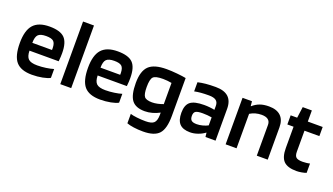

<svg xmlns="http://www.w3.org/2000/svg" viewBox="-71 -1209 3321 1916"><g transform="rotate(20 1589.5 -251.5)"><path d="M445 -121V-27Q420 -12 366.5 -1.5Q313 9 255 9Q137 9 85.5 -51Q34 -111 34 -249Q34 -382 88 -443Q142 -504 259 -504Q372 -504 419 -457Q466 -410 466 -296Q466 -275 465 -257.5Q464 -240 461 -209H151Q152 -147 178.5 -122Q205 -97 273 -97Q318 -97 366 -104Q414 -111 445 -121ZM259 -403Q198 -403 174.5 -379Q151 -355 151 -292H360V-313Q359 -364 337 -383.5Q315 -403 259 -403Z M670 -665V0H554V-665Z M1169 -121V-27Q1144 -12 1090.5 -1.5Q1037 9 979 9Q861 9 809.5 -51Q758 -111 758 -249Q758 -382 812 -443Q866 -504 983 -504Q1096 -504 1143 -457Q1190 -410 1190 -296Q1190 -275 1189 -257.5Q1188 -240 1185 -209H875Q876 -147 902.5 -122Q929 -97 997 -97Q1042 -97 1090 -104Q1138 -111 1169 -121ZM983 -403Q922 -403 898.5 -379Q875 -355 875 -292H1084V-313Q1083 -364 1061 -383.5Q1039 -403 983 -403Z M1490 162Q1438 162 1391.5 155.5Q1345 149 1317 138V38Q1340 46 1386.5 51.5Q1433 57 1479 57Q1543 57 1567.5 34Q1592 11 1593 -48V-76Q1556 -56 1516 -45Q1476 -34 1437 -34Q1340 -34 1299 -88Q1258 -142 1258 -269Q1258 -396 1313.5 -450Q1369 -504 1501 -504Q1552 -504 1613.5 -498Q1675 -492 1709 -485V-83Q1709 53 1660 107.5Q1611 162 1490 162ZM1501 -400Q1420 -400 1397 -375.5Q1374 -351 1374 -269Q1374 -193 1393.5 -167.5Q1413 -142 1476 -142Q1503 -142 1533.5 -148.5Q1564 -155 1593 -166V-391Q1572 -395 1548.5 -397.5Q1525 -400 1501 -400Z M1934 9Q1858 9 1822.5 -28.5Q1787 -66 1787 -146Q1787 -228 1829.5 -262Q1872 -296 1976 -296Q2005 -296 2035 -293Q2065 -290 2087 -285V-327Q2087 -366 2063 -384Q2039 -402 1987 -402Q1940 -402 1903.5 -399Q1867 -396 1834 -389V-486Q1872 -495 1916.5 -499.5Q1961 -504 2022 -504Q2113 -504 2158 -462.5Q2203 -421 2203 -338V0H2096L2091 -44H2089Q2057 -20 2015.5 -5.5Q1974 9 1934 9ZM1990 -213Q1936 -213 1916 -200.5Q1896 -188 1896 -153Q1896 -119 1912.5 -104.5Q1929 -90 1969 -90Q1998 -90 2030.5 -98.5Q2063 -107 2087 -120V-205Q2063 -209 2039.5 -211Q2016 -213 1990 -213Z M2426 0H2310V-494H2410L2415 -444H2418Q2453 -475 2493.5 -489.5Q2534 -504 2589 -504Q2671 -504 2714 -463Q2757 -422 2757 -342V0H2641V-327Q2641 -363 2617.5 -381.5Q2594 -400 2548 -400Q2515 -400 2484 -391.5Q2453 -383 2426 -366Z M3167 -108V-9Q3150 -2 3119.5 3.5Q3089 9 3064 9Q2969 9 2928 -32.5Q2887 -74 2887 -171V-397H2821V-494H2890L2906 -612H3003V-494H3161V-397H3003V-175Q3003 -131 3022 -115Q3041 -99 3090 -99Q3107 -99 3130 -101.5Q3153 -104 3167 -108Z"/></g></svg>

Font: Blinker SemiBold
Style: Regular
Weight: 600
Designer: Juergen Huber
Foundry: supertype
Version: Version 1.015;PS 1.15;hotconv 1.0.88;makeotf.lib2.5.647800